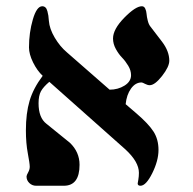

<svg xmlns="http://www.w3.org/2000/svg" viewBox="-20 -576 610 608"><path d="M62 -163.1Q62 -217.3 73.7 -256.8Q85.4 -296.4 115.2 -335.9Q97.7 -352.1 84.7 -378.4Q71.8 -404.8 71.8 -425.8Q71.8 -472.7 84 -514.4Q96.2 -556.2 113.8 -556.2Q119.6 -556.2 123.8 -552.5Q127.9 -548.8 130.1 -540.5Q132.3 -532.2 133.1 -526.6Q133.8 -521 134.8 -509.8Q136.7 -484.9 153.3 -456.8Q169.9 -428.7 191.9 -410.2L327.1 -292Q353.5 -292 374.3 -304.9Q395 -317.9 395 -337.9Q395 -353 386 -367.9Q377 -382.8 366.5 -393.6Q356 -404.3 346.9 -420.7Q337.9 -437 337.9 -454.1Q337.9 -483.4 373.5 -519.8Q409.2 -556.2 429.2 -556.2Q436.5 -556.2 439.9 -548.8Q443.4 -541.5 444.1 -532.2Q444.8 -522.9 447.8 -511Q450.7 -499 456.1 -492.2L493.2 -443.8Q516.1 -413.6 516.1 -383.8Q516.1 -364.7 493.2 -335.4Q470.2 -306.2 454.1 -306.2Q447.3 -306.2 439.2 -310.5Q431.2 -314.9 428.2 -314.9Q408.7 -314.9 394.8 -295.4Q380.9 -275.9 377.9 -246.1L412.1 -216.8Q450.2 -184.1 466.1 -159.4Q481.9 -134.8 481.9 -101.1Q481.9 -67.4 462.2 -27.6Q442.4 12.2 424.8 12.2Q416 12.2 416 4.9Q416 4.4 418 -6.6Q419.9 -17.6 419.9 -28.8Q419.9 -63.5 377 -103L136.2 -316.9Q117.2 -300.8 109.6 -286.9Q102.1 -272.9 102.1 -249Q102.1 -203.1 127 -184.1L201.2 -124Q231.9 -94.7 231.9 -54.2Q231.9 12.2 182.1 12.2H94.2Q82 12.2 73 3.7Q64 -4.9 64 -17.1Q64 -21 69.1 -30Q74.2 -39.1 74.2 -47.9Q74.2 -58.1 68.1 -90.3Q62 -122.6 62 -163.1Z"/></svg>

Font: Flanker Steampunk
Style: Italic
Weight: 400
Italic angle: -12°
Designer: Alexey Kryukov, Leonardo Di Lena
Foundry: Alexey Kryukov, Leonardo Di Lena
Version: 1.210